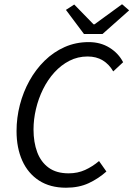

<svg xmlns="http://www.w3.org/2000/svg" viewBox="-20 -865 623 897"><path d="M288.3 12Q214.3 12 162.5 -21.4Q110.8 -54.9 84 -114.5Q57.3 -174.1 57.3 -252.6Q57.3 -315 72.9 -375.2Q88.5 -435.4 117.8 -488.2Q147.2 -541 188.6 -581.5Q230 -622.1 282 -645.2Q334 -668.3 394.4 -668.3Q449.5 -668.3 491.5 -642.3Q533.6 -616.3 555.2 -574.3L509 -531.4Q489.9 -564.8 459.9 -583Q429.8 -601.1 389.5 -601.1Q343.2 -601.1 304.2 -581Q265.1 -560.9 234.1 -526.7Q203.1 -492.6 181.2 -448.4Q159.4 -404.3 148 -355.7Q136.6 -307.2 136.6 -260.1Q136.6 -200.5 153.8 -154.2Q171.1 -107.9 207.3 -81.6Q243.5 -55.2 300.6 -55.2Q342.7 -55.2 377.3 -70.9Q411.9 -86.6 442.7 -112.6L477.1 -63.7Q440.3 -30.8 394.7 -9.4Q349 12 288.3 12ZM372.2 -706.3 288 -818.8 326.8 -843.9 417.2 -751.2H421.2L550.2 -845.2L583.3 -816.6L459.1 -706.3Z"/></svg>

Font: Source Sans Variable
Style: Italic
Weight: 200
Italic angle: -11°
Designer: Paul D. Hunt
Foundry: Adobe Systems Incorporated
Version: Version 3.006;hotconv 1.0.111;makeotfexe 2.5.65597